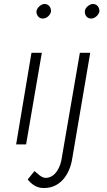

<svg xmlns="http://www.w3.org/2000/svg" viewBox="-20 -725 535 964"><path d="M406 -669C406 -668 406 -667 406 -666C406 -648 417 -632 437 -632C438 -632 438 -632 439 -632C456 -632 476 -650 479 -667C479 -668 479 -669 479 -670C479 -688 468 -704 448 -705C447 -705 447 -705 446 -705C429 -705 407 -686 406 -669ZM163 -669C163 -668 163 -667 163 -666C163 -649 175 -632 194 -632C195 -632 196 -632 196 -632C215 -632 233 -650 236 -667C236 -668 236 -669 236 -670C236 -688 225 -704 205 -705C204 -705 204 -705 203 -705C186 -705 166 -686 163 -669ZM153 134 119 176C136 197 161 219 198 219C199 219 201 219 202 219C282 219 331 151 343 69L433 -460H381L291 63C285 115 256 168 210 168C209 168 208 168 207 168C186 166 170 147 153 134ZM138 -460 61 0H111L190 -460Z"/></svg>

Font: Jost Light
Style: Italic
Weight: 300
Italic angle: -5°
Version: Version 3.710